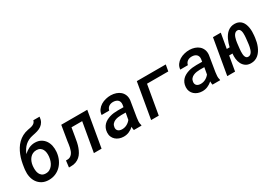

<svg xmlns="http://www.w3.org/2000/svg" viewBox="16 -1615 3489 2482"><g transform="rotate(-30 1760.5 -374.0)"><path d="M338.9 -499Q389.6 -498 426 -477.3Q462.4 -456.5 485.1 -422.9Q507.8 -389.2 516.6 -346.2Q525.4 -303.2 521.5 -257.3L520.5 -246.6Q514.6 -192.9 493.2 -145.8Q471.7 -98.6 437.3 -63.5Q402.8 -28.3 356.2 -8.5Q309.6 11.2 252.9 10.3Q197.3 9.3 156.7 -13.2Q116.2 -35.6 91.1 -72.3Q65.9 -108.9 56.2 -156.2Q46.4 -203.6 52.2 -254.9L53.2 -265.1V-266.6L57.1 -293.5Q63 -336.9 73.2 -380.6Q83.5 -424.3 99.6 -464.8Q115.7 -505.4 138.2 -541.7Q160.6 -578.1 190.7 -607.4Q220.7 -636.7 259 -657.5Q297.4 -678.2 345.2 -687.5Q363.3 -690.9 382.6 -694.6Q401.9 -698.2 418.9 -705.6Q436 -712.9 448.7 -725.6Q461.4 -738.3 465.8 -759.3H559.1Q555.2 -714.8 538.8 -686.3Q522.5 -657.7 496.3 -639.4Q470.2 -621.1 436.3 -610.8Q402.3 -600.6 363.3 -593.3Q325.7 -585.9 296.1 -571.5Q266.6 -557.1 243.2 -536.1Q219.7 -515.1 201.7 -487.3Q183.6 -459.5 169.4 -425.3Q204.6 -459 246.8 -479.2Q289.1 -499.5 338.9 -499ZM308.6 -405.3Q275.9 -405.8 250.7 -393.6Q225.6 -381.3 207.8 -360.1Q189.9 -338.9 179.4 -311.5Q168.9 -284.2 165.5 -254.9L164.6 -244.6Q162.1 -217.8 164.3 -189.5Q166.5 -161.1 176.8 -137.7Q187 -114.3 207.3 -98.9Q227.5 -83.5 260.7 -82.5Q295.4 -81.5 321 -95.9Q346.7 -110.4 364.5 -133.8Q382.3 -157.2 392.6 -186.8Q402.8 -216.3 406.2 -246.6L407.2 -256.8Q409.7 -283.7 406.2 -309.8Q402.8 -335.9 391.6 -356.9Q380.4 -377.9 360.1 -391.1Q339.8 -404.3 308.6 -405.3Z M1137.7 -528.3 1046.4 0H931.6L1007.3 -433.6H847.7L825.7 -303.2Q820.3 -267.1 812.7 -230.7Q805.2 -194.3 793 -160.4Q780.8 -126.5 763.7 -97.2Q746.6 -67.9 721.7 -46.1Q696.8 -24.4 663.8 -12Q630.9 0.5 587.4 0H559.6L571.8 -98.1L588.4 -97.7Q614.3 -97.2 632.8 -107.2Q651.4 -117.2 664.3 -133.5Q677.2 -149.9 685.3 -171.1Q693.4 -192.4 698.5 -215.3Q703.6 -238.3 706.8 -261Q710 -283.7 712.4 -303.2L749.5 -528.3Z M1528.3 0Q1524.4 -12.7 1523.9 -25.4Q1523.4 -38.1 1523.9 -51.3Q1491.7 -22.5 1453.9 -6.1Q1416 10.3 1372.1 9.3Q1338.9 8.8 1309.1 -2Q1279.3 -12.7 1257.3 -32.5Q1235.4 -52.2 1223.1 -80.3Q1210.9 -108.4 1212.9 -144Q1214.8 -178.7 1226.8 -205.6Q1238.8 -232.4 1257.8 -252.2Q1276.9 -272 1302 -285.6Q1327.1 -299.3 1355.5 -307.9Q1383.8 -316.4 1413.8 -319.8Q1443.8 -323.2 1473.6 -323.2L1560.1 -322.8L1565.9 -358.4Q1568.8 -379.9 1563.7 -396.7Q1558.6 -413.6 1546.9 -425Q1535.2 -436.5 1518.1 -442.6Q1501 -448.7 1480 -449.2Q1461.4 -449.7 1444.8 -445.6Q1428.2 -441.4 1414.6 -432.4Q1400.9 -423.3 1391.6 -409.7Q1382.3 -396 1378.4 -377L1264.6 -376.5Q1268.1 -418.5 1290 -449.2Q1312 -480 1344.7 -500Q1377.4 -520 1416.5 -529.5Q1455.6 -539.1 1493.2 -538.6Q1534.2 -537.6 1570.1 -525.6Q1606 -513.7 1631.8 -490.7Q1657.7 -467.8 1671.1 -434.1Q1684.6 -400.4 1680.2 -356.4L1641.6 -120.6Q1637.2 -92.8 1635.7 -64.5Q1634.3 -36.1 1643.1 -8.8L1642.1 0ZM1400.4 -84Q1439.5 -83 1473.6 -100.6Q1507.8 -118.2 1531.7 -148.9L1549.8 -248.5L1483.9 -249Q1460 -249 1434.1 -245.1Q1408.2 -241.2 1385.7 -231.2Q1363.3 -221.2 1347.7 -203.1Q1332 -185.1 1328.6 -156.7Q1326.2 -138.7 1330.8 -125.2Q1335.4 -111.8 1345.2 -102.8Q1355 -93.8 1369.1 -89.1Q1383.3 -84.5 1400.4 -84Z M2292.5 -433.6H1975.1L1899.9 0H1786.1L1877.4 -528.3H2309.6Z M2702.1 0Q2698.2 -12.7 2697.8 -25.4Q2697.3 -38.1 2697.8 -51.3Q2665.5 -22.5 2627.7 -6.1Q2589.8 10.3 2545.9 9.3Q2512.7 8.8 2482.9 -2Q2453.1 -12.7 2431.2 -32.5Q2409.2 -52.2 2397 -80.3Q2384.8 -108.4 2386.7 -144Q2388.7 -178.7 2400.6 -205.6Q2412.6 -232.4 2431.6 -252.2Q2450.7 -272 2475.8 -285.6Q2501 -299.3 2529.3 -307.9Q2557.6 -316.4 2587.6 -319.8Q2617.7 -323.2 2647.5 -323.2L2733.9 -322.8L2739.7 -358.4Q2742.7 -379.9 2737.5 -396.7Q2732.4 -413.6 2720.7 -425Q2709 -436.5 2691.9 -442.6Q2674.8 -448.7 2653.8 -449.2Q2635.3 -449.7 2618.7 -445.6Q2602.1 -441.4 2588.4 -432.4Q2574.7 -423.3 2565.4 -409.7Q2556.2 -396 2552.2 -377L2438.5 -376.5Q2441.9 -418.5 2463.9 -449.2Q2485.8 -480 2518.6 -500Q2551.3 -520 2590.3 -529.5Q2629.4 -539.1 2667 -538.6Q2708 -537.6 2743.9 -525.6Q2779.8 -513.7 2805.7 -490.7Q2831.5 -467.8 2845 -434.1Q2858.4 -400.4 2854 -356.4L2815.4 -120.6Q2811 -92.8 2809.6 -64.5Q2808.1 -36.1 2816.9 -8.8L2815.9 0ZM2574.2 -84Q2613.3 -83 2647.5 -100.6Q2681.6 -118.2 2705.6 -148.9L2723.6 -248.5L2657.7 -249Q2633.8 -249 2607.9 -245.1Q2582 -241.2 2559.6 -231.2Q2537.1 -221.2 2521.5 -203.1Q2505.9 -185.1 2502.4 -156.7Q2500 -138.7 2504.6 -125.2Q2509.3 -111.8 2519 -102.8Q2528.8 -93.8 2543 -89.1Q2557.1 -84.5 2574.2 -84Z M3092.3 -307.1H3135.3Q3141.6 -333.5 3150.6 -361.3Q3159.7 -389.2 3172.1 -415.3Q3184.6 -441.4 3200.9 -464.1Q3217.3 -486.8 3238.3 -503.7Q3259.3 -520.5 3285.6 -529.8Q3312 -539.1 3344.7 -538.1Q3378.4 -537.1 3402.8 -525.1Q3427.2 -513.2 3443.8 -493.7Q3460.4 -474.1 3470.2 -448.5Q3480 -422.9 3484.4 -394.8Q3488.8 -366.7 3488.8 -337.6Q3488.8 -308.6 3485.8 -282.2L3481.9 -247.6Q3478.5 -218.8 3471.2 -188Q3463.9 -157.2 3451.9 -128.2Q3439.9 -99.1 3423.1 -73.5Q3406.2 -47.9 3384 -28.8Q3361.8 -9.8 3333.5 0.7Q3305.2 11.2 3270.5 10.3Q3224.6 8.8 3194.6 -12.7Q3164.6 -34.2 3147.9 -67.1Q3131.3 -100.1 3126.7 -140.4Q3122.1 -180.7 3127 -219.2L3077.1 -218.8L3039.1 0H2922.4L3014.2 -528.3H3130.9ZM3240.2 -246.1Q3239.3 -236.8 3237.5 -220.9Q3235.8 -205.1 3235.1 -187Q3234.4 -168.9 3235.4 -150.1Q3236.3 -131.3 3241.2 -116.2Q3246.1 -101.1 3255.6 -91.1Q3265.1 -81.1 3281.2 -80.6Q3299.3 -79.6 3312.7 -88.1Q3326.2 -96.7 3335.7 -111.1Q3345.2 -125.5 3351.3 -143.8Q3357.4 -162.1 3361.6 -180.9Q3365.7 -199.7 3367.7 -217Q3369.6 -234.4 3371.1 -246.6L3375 -281.2Q3376 -290.5 3377.7 -306.4Q3379.4 -322.3 3380.1 -340.3Q3380.9 -358.4 3379.9 -377Q3378.9 -395.5 3374 -410.9Q3369.1 -426.3 3359.6 -436Q3350.1 -445.8 3334 -446.8Q3315.9 -447.8 3302.5 -439.2Q3289.1 -430.7 3279.5 -416.3Q3270 -401.9 3263.9 -383.5Q3257.8 -365.2 3253.7 -346.4Q3249.5 -327.6 3247.6 -310.3Q3245.6 -293 3244.1 -280.8Z"/></g></svg>

Font: Roboto Mono Medium
Style: Italic
Weight: 500
Designer: Google
Version: Version 2.000985; 2015; ttfautohint (v1.3)